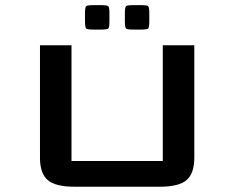

<svg xmlns="http://www.w3.org/2000/svg" viewBox="-20 -709 890 729"><path d="M486.8 -596.7Q462.4 -596.7 458.3 -600.8Q454.1 -605 454.1 -629.4V-656.7Q454.1 -681.2 458.3 -685.3Q462.4 -689.5 486.8 -689.5H514.2Q538.6 -689.5 542.7 -685.3Q546.9 -681.2 546.9 -656.7V-629.4Q546.9 -605 542.7 -600.8Q538.6 -596.7 514.2 -596.7ZM335.4 -596.7Q311 -596.7 306.9 -600.8Q302.7 -605 302.7 -629.4V-656.7Q302.7 -681.2 306.9 -685.3Q311 -689.5 335.4 -689.5H362.8Q387.2 -689.5 391.4 -685.3Q395.5 -681.2 395.5 -656.7V-629.4Q395.5 -605 391.4 -600.8Q387.2 -596.7 362.8 -596.7ZM717.8 -537.1V-109.9Q717.8 -50.8 688.5 -25.4Q659.2 0 585.9 0H263.7Q190.4 0 161.1 -25.4Q131.8 -50.8 131.8 -109.9V-537.1H251.5V-97.7H598.1V-537.1Z"/></svg>

Font: Squarish Sans CT
Style: RegularSC
Weight: 400
Version: Version 0.9